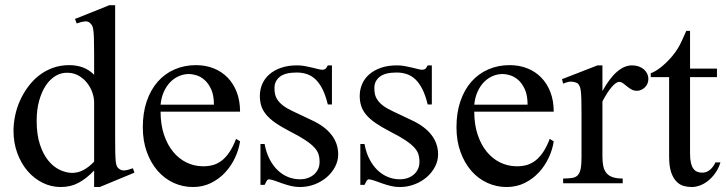

<svg xmlns="http://www.w3.org/2000/svg" viewBox="-20 -715 2831 749"><path d="M369.1 14.6H347.2V-49.8Q317.4 -18.6 286.6 -2Q255.9 14.6 216.8 14.6Q179.7 14.6 146.2 -2Q112.8 -18.6 87.6 -47.9Q62.5 -77.1 47.6 -117.4Q32.7 -157.7 32.7 -205.1Q32.7 -233.9 39.1 -264.2Q45.4 -294.4 58.1 -322.8Q70.8 -351.1 89.4 -376.2Q107.9 -401.4 131.8 -420.2Q155.8 -439 185.5 -450Q215.3 -460.9 250 -460.9Q279.3 -460.9 303.5 -451.9Q327.6 -442.9 347.2 -423.3V-506.3Q347.2 -543.5 346.4 -564.9Q345.7 -586.4 344 -598.4Q342.3 -610.4 339.4 -615.2Q336.4 -620.1 332 -624.5Q323.7 -632.8 311.3 -631.6Q298.8 -630.4 279.3 -623.5L272.5 -641.1L406.7 -694.8H429.2V-177.2Q429.2 -141.1 429.7 -119.4Q430.2 -97.7 431.6 -85Q433.1 -72.3 436 -66.4Q439 -60.5 444.3 -56.6Q453.1 -49.3 466.1 -50.3Q479 -51.3 498.5 -58.6L504.4 -41.5ZM347.2 -315.9Q347.2 -334.5 340.1 -354.5Q333 -374.5 319.8 -391.4Q306.6 -408.2 287.6 -419.4Q268.6 -430.7 244.1 -431.2Q219.2 -432.1 197.3 -419.2Q175.3 -406.2 158.9 -381.8Q142.6 -357.4 132.8 -322.3Q123 -287.1 123 -244.1Q123 -189.9 135.7 -151.4Q148.4 -112.8 168.5 -88.4Q188.5 -64 212.9 -52.5Q237.3 -41 260.7 -40.5Q284.2 -40.5 305.2 -51.5Q326.2 -62.5 347.2 -84.5Z M916.5 -163.6Q911.6 -130.9 896.5 -98.9Q881.3 -66.9 857.9 -41.7Q834.5 -16.6 802.7 -1Q771 14.6 732.4 14.6Q692.9 14.6 657.2 -1.7Q621.6 -18.1 595 -48.6Q568.4 -79.1 552.7 -122.3Q537.1 -165.5 537.1 -218.8Q537.1 -275.4 552.5 -320.3Q567.9 -365.2 595.5 -396.5Q623 -427.7 661.1 -444.3Q699.2 -460.9 744.6 -460.9Q781.7 -460.9 813.2 -448.5Q844.7 -436 867.7 -412.6Q890.6 -389.2 903.6 -355.5Q916.5 -321.8 916.5 -279.3H606.4Q606.4 -229.5 619.6 -189.9Q632.8 -150.4 655.3 -123Q677.7 -95.7 707.3 -81.3Q736.8 -66.9 769.5 -66.4Q791.5 -65.9 810.3 -71Q829.1 -76.2 845.2 -88.6Q861.3 -101.1 875.2 -121.8Q889.2 -142.6 900.9 -173.3ZM814.5 -306.6Q814.5 -343.8 803.7 -366.9Q793 -390.1 777.8 -403.3Q762.7 -416.5 746.1 -421.4Q729.5 -426.3 717.3 -426.3Q697.8 -426.3 679 -418.5Q660.2 -410.6 645 -395.5Q629.9 -380.4 619.6 -357.9Q609.4 -335.4 606.4 -306.6Z M1299.3 -112.8Q1299.3 -87.4 1287.1 -64.2Q1274.9 -41 1254.4 -23.4Q1233.9 -5.9 1206.8 4.4Q1179.7 14.6 1149.9 14.6Q1131.8 14.6 1115 10.5Q1098.1 6.3 1082.8 1Q1067.4 -4.4 1054 -9.3Q1040.5 -14.2 1029.3 -15.6Q1023.9 -15.6 1019.5 -7.8Q1015.1 0 1012.2 6.3H996.1V-153.3H1012.2Q1018.6 -119.1 1032 -93.5Q1045.4 -67.9 1063.7 -50.5Q1082 -33.2 1104 -24.4Q1126 -15.6 1149.9 -15.6Q1168 -15.6 1182.1 -21Q1196.3 -26.4 1206.1 -35.4Q1215.8 -44.4 1221.2 -56.4Q1226.6 -68.4 1226.6 -81.5Q1227.1 -98.1 1222.9 -112.1Q1218.8 -126 1206.5 -139.4Q1194.3 -152.8 1172.1 -167.7Q1149.9 -182.6 1113.3 -201.2Q1077.6 -219.7 1054.4 -235.8Q1031.2 -252 1017.8 -268.6Q1004.4 -285.2 999 -302.7Q993.7 -320.3 993.7 -340.8Q993.7 -365.7 1003.2 -387.5Q1012.7 -409.2 1031.2 -425.3Q1049.8 -441.4 1076.9 -450.7Q1104 -460 1139.2 -460Q1154.3 -460 1169.2 -457.3Q1184.1 -454.6 1197.3 -451.4Q1210.4 -448.2 1220.7 -445.6Q1231 -442.9 1236.8 -442.9Q1243.7 -442.9 1248.3 -445.6Q1252.9 -448.2 1258.8 -460H1274.9V-307.6H1258.8Q1250 -343.8 1237.8 -367.7Q1225.6 -391.6 1210.4 -405.8Q1195.3 -419.9 1177 -426Q1158.7 -432.1 1137.7 -432.1Q1092.8 -432.1 1072 -415.8Q1051.3 -399.4 1050.8 -373.5Q1050.3 -360.4 1053 -347.9Q1055.7 -335.4 1063.7 -324Q1071.8 -312.5 1086.2 -301.8Q1100.6 -291 1124 -280.3L1196.3 -246.1Q1247.1 -222.7 1273.2 -189Q1299.3 -155.3 1299.3 -112.8Z M1689 -112.8Q1689 -87.4 1676.8 -64.2Q1664.6 -41 1644 -23.4Q1623.5 -5.9 1596.4 4.4Q1569.3 14.6 1539.6 14.6Q1521.5 14.6 1504.6 10.5Q1487.8 6.3 1472.4 1Q1457 -4.4 1443.6 -9.3Q1430.2 -14.2 1418.9 -15.6Q1413.6 -15.6 1409.2 -7.8Q1404.8 0 1401.9 6.3H1385.7V-153.3H1401.9Q1408.2 -119.1 1421.6 -93.5Q1435.1 -67.9 1453.4 -50.5Q1471.7 -33.2 1493.7 -24.4Q1515.6 -15.6 1539.6 -15.6Q1557.6 -15.6 1571.8 -21Q1585.9 -26.4 1595.7 -35.4Q1605.5 -44.4 1610.8 -56.4Q1616.2 -68.4 1616.2 -81.5Q1616.7 -98.1 1612.5 -112.1Q1608.4 -126 1596.2 -139.4Q1584 -152.8 1561.8 -167.7Q1539.6 -182.6 1502.9 -201.2Q1467.3 -219.7 1444.1 -235.8Q1420.9 -252 1407.5 -268.6Q1394 -285.2 1388.7 -302.7Q1383.3 -320.3 1383.3 -340.8Q1383.3 -365.7 1392.8 -387.5Q1402.3 -409.2 1420.9 -425.3Q1439.5 -441.4 1466.6 -450.7Q1493.7 -460 1528.8 -460Q1543.9 -460 1558.8 -457.3Q1573.7 -454.6 1586.9 -451.4Q1600.1 -448.2 1610.4 -445.6Q1620.6 -442.9 1626.5 -442.9Q1633.3 -442.9 1637.9 -445.6Q1642.6 -448.2 1648.4 -460H1664.6V-307.6H1648.4Q1639.6 -343.8 1627.4 -367.7Q1615.2 -391.6 1600.1 -405.8Q1585 -419.9 1566.7 -426Q1548.3 -432.1 1527.3 -432.1Q1482.4 -432.1 1461.7 -415.8Q1440.9 -399.4 1440.4 -373.5Q1439.9 -360.4 1442.6 -347.9Q1445.3 -335.4 1453.4 -324Q1461.4 -312.5 1475.8 -301.8Q1490.2 -291 1513.7 -280.3L1585.9 -246.1Q1636.7 -222.7 1662.8 -189Q1689 -155.3 1689 -112.8Z M2140.1 -163.6Q2135.3 -130.9 2120.1 -98.9Q2105 -66.9 2081.5 -41.7Q2058.1 -16.6 2026.4 -1Q1994.6 14.6 1956.1 14.6Q1916.5 14.6 1880.9 -1.7Q1845.2 -18.1 1818.6 -48.6Q1792 -79.1 1776.4 -122.3Q1760.7 -165.5 1760.7 -218.8Q1760.7 -275.4 1776.1 -320.3Q1791.5 -365.2 1819.1 -396.5Q1846.7 -427.7 1884.8 -444.3Q1922.9 -460.9 1968.3 -460.9Q2005.4 -460.9 2036.9 -448.5Q2068.4 -436 2091.3 -412.6Q2114.3 -389.2 2127.2 -355.5Q2140.1 -321.8 2140.1 -279.3H1830.1Q1830.1 -229.5 1843.3 -189.9Q1856.4 -150.4 1878.9 -123Q1901.4 -95.7 1930.9 -81.3Q1960.4 -66.9 1993.2 -66.4Q2015.1 -65.9 2033.9 -71Q2052.7 -76.2 2068.8 -88.6Q2085 -101.1 2098.9 -121.8Q2112.8 -142.6 2124.5 -173.3ZM2038.1 -306.6Q2038.1 -343.8 2027.3 -366.9Q2016.6 -390.1 2001.5 -403.3Q1986.3 -416.5 1969.7 -421.4Q1953.1 -426.3 1940.9 -426.3Q1921.4 -426.3 1902.6 -418.5Q1883.8 -410.6 1868.7 -395.5Q1853.5 -380.4 1843.3 -357.9Q1833 -335.4 1830.1 -306.6Z M2509.3 -406.2Q2509.3 -397.5 2505.9 -389.2Q2502.4 -380.9 2496.3 -374.8Q2490.2 -368.7 2482.2 -364.7Q2474.1 -360.8 2464.8 -360.8Q2452.6 -360.8 2443.1 -366.2Q2433.6 -371.6 2425.8 -378.2Q2418 -384.8 2410.6 -390.1Q2403.3 -395.5 2395.5 -395.5Q2383.3 -395.5 2366 -375.2Q2348.6 -355 2330.1 -319.3V-104Q2330.1 -83 2333.5 -66.9Q2336.9 -50.8 2345.7 -40Q2354.5 -29.3 2369.9 -23.9Q2385.3 -18.6 2409.2 -18.6V0H2176.8V-18.6Q2197.8 -18.6 2211.7 -20.8Q2225.6 -22.9 2233.6 -31.2Q2241.7 -39.6 2245.1 -56.2Q2248.5 -72.8 2248.5 -101.1V-274.4Q2248.5 -309.6 2247.8 -330.3Q2247.1 -351.1 2245.4 -362.8Q2243.7 -374.5 2240.7 -379.9Q2237.8 -385.3 2233.9 -389.6Q2223.1 -395.5 2210.2 -396.5Q2197.3 -397.5 2176.8 -388.7L2172.4 -406.2L2311 -460H2330.1V-359.9Q2385.7 -460 2445.8 -460Q2459 -460 2470.7 -456.1Q2482.4 -452.1 2491 -445.1Q2499.5 -438 2504.4 -428Q2509.3 -418 2509.3 -406.2Z M2790.5 -81.5Q2782.7 -56.6 2769.5 -38.6Q2756.3 -20.5 2741.2 -8.8Q2726.1 2.9 2709.7 8.8Q2693.4 14.6 2678.7 14.6Q2662.6 14.6 2647 10.3Q2631.3 5.9 2618.7 -7.1Q2606 -20 2598.1 -43.2Q2590.3 -66.4 2590.3 -104V-414.1H2518.6V-429.2Q2538.6 -436.5 2560.8 -454.8Q2583 -473.1 2602.1 -495.6Q2608.9 -503.9 2614.3 -511.2Q2619.6 -518.6 2626 -529.1Q2632.3 -539.6 2639.6 -555.2Q2647 -570.8 2657.2 -594.7H2671.9V-447.3H2776.9V-414.1H2671.9V-115.7Q2671.9 -93.8 2675.3 -79.6Q2678.7 -65.4 2684.8 -57.1Q2690.9 -48.8 2699 -45.4Q2707 -42 2716.3 -41.5Q2734.4 -40.5 2748.3 -51.5Q2762.2 -62.5 2771 -81.5Z"/></svg>

Font: Doulos SIL Phon
Style: Regular
Weight: 400
Designer: Walt Agee, Victor Gaultney, Peter Martin, Debbi Hosken, Becca Hirsbrunner
Foundry: SIL International
Version: Version 5.000